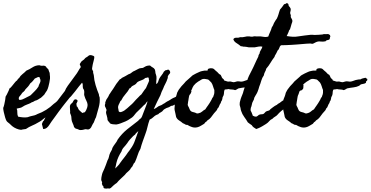

<svg xmlns="http://www.w3.org/2000/svg" viewBox="-50 -761 2282 1182"><path d="M7.8 -215.8Q14.2 -219.2 23.4 -230.7Q32.7 -242.2 41.5 -253.2Q50.3 -264.2 54.7 -265.6Q57.6 -270.5 60.1 -273.9Q62.5 -277.3 67.4 -280.3Q75.2 -294.4 87.9 -304.2Q101.1 -314.5 112.3 -326.2Q121.6 -330.1 131.1 -335Q140.6 -339.8 149.9 -346.2Q168.9 -358.9 192.4 -359.4Q203.1 -354.5 213.4 -356.4Q223.1 -358.4 232.4 -351.6Q237.8 -342.3 241.2 -340.3Q244.6 -338.4 247.1 -335Q251 -322.8 252.9 -318.8Q255.4 -314.9 255.9 -310.5Q256.3 -303.2 256.8 -298.1Q257.3 -293 257.8 -289.6Q258.3 -283.2 257.8 -277.3Q254.9 -252.4 248 -227.5Q247.1 -224.6 246.1 -221.7Q245.1 -218.8 244.1 -215.3Q242.2 -209 239.3 -204.1Q231.9 -194.8 229 -189Q224.6 -181.2 222.7 -178.7Q216.8 -172.9 211.7 -168Q206.5 -163.1 202.1 -159.2Q197.8 -156.7 193.4 -154.1Q189 -151.4 184.6 -148.4Q176.3 -143.1 165 -140.6L156.2 -135.3Q151.9 -132.3 146.5 -131.8Q137.7 -125.5 127 -121.6Q122.1 -119.6 116.9 -117.7Q111.8 -115.7 106.4 -113.3Q99.1 -110.4 93.8 -106.4Q88.4 -102.5 80.1 -98.6Q75.7 -97.2 65.9 -95.2Q56.6 -93.8 52.7 -91.8Q57.6 -82 56.6 -67.4Q56.2 -53.7 61.5 -43Q74.2 -40 89.4 -38.6Q104.5 -37.1 118.2 -39.1Q120.6 -39.6 123.3 -40.5Q126 -41.5 128.9 -42.5Q131.8 -43.5 134.8 -44.4Q137.7 -45.4 140.6 -45.9Q151.4 -47.9 161.6 -50.8Q171.9 -53.7 179.7 -58.6Q208 -68.4 234.4 -85Q260.7 -101.6 280.3 -121.1Q292 -128.9 306.2 -142.6Q320.3 -156.2 328.1 -168Q342.8 -183.6 354 -192.4Q365.2 -201.2 375 -200.2Q382.8 -200.2 390.1 -190.9Q397.5 -181.6 388.7 -170.9Q379.4 -165 368.2 -153.3Q357.4 -141.6 345.7 -136.7Q337.4 -131.3 323.7 -115.2Q310.5 -100.1 301.8 -91.8Q299.8 -89.8 297.4 -87.4Q294.9 -85 291.5 -82.5Q285.2 -77.6 281.2 -72.3Q266.1 -59.6 252 -50.8Q246.6 -52.7 243.2 -48.8Q238.8 -43.5 235.4 -41Q233.9 -40 232.4 -39.1Q231 -38.1 229 -37.1Q227.1 -36.1 225.6 -35.2Q224.1 -34.2 222.7 -33.2Q214.8 -26.4 205.6 -19.5Q196.3 -12.7 186.5 -7.8Q176.8 -2 167 3.2Q157.2 8.3 147.5 12.2Q137.7 16.1 128.2 21.5Q118.7 26.9 109.4 33.2L98.6 34.7Q96.2 35.2 93.8 35.4Q91.3 35.6 88.9 36.1Q83.5 38.1 78.6 38.1Q73.7 38.1 66.4 36.1Q34.2 27.3 13.7 4.9Q10.7 2 7.6 -0.7Q4.4 -3.4 1 -5.9Q-6.8 -11.7 -9.8 -16.6Q-14.2 -23.9 -18.8 -39.6Q-23.4 -55.2 -26.9 -71.5Q-30.3 -87.9 -30.3 -96.7Q-27.3 -102.5 -23.9 -116.9Q-20.5 -131.3 -18.1 -145.8Q-15.6 -160.2 -15.6 -166Q-13.7 -168 -8.1 -179Q-2.4 -189.9 2.7 -201.4Q7.8 -212.9 7.8 -215.8ZM165 -278.3Q158.2 -269.5 151.4 -261.7Q144.5 -253.9 135.7 -247.1Q129.9 -236.3 122.1 -227.5Q114.3 -218.8 106.4 -210.9Q102.5 -203.1 97.7 -198.7Q92.8 -194.3 86.9 -189.5Q80.6 -178.7 71.3 -168.9Q62 -159.2 67.4 -146.5Q78.1 -144.5 88.9 -149.4Q99.6 -154.3 107.4 -158.2Q111.3 -160.6 115.5 -162.6Q119.6 -164.6 123.5 -166.5Q127.4 -168.5 131.3 -170.4Q135.3 -172.4 138.7 -174.8L164.1 -200.2Q169.9 -205.6 175.8 -212.9Q178.2 -216.3 180.9 -220Q183.6 -223.6 186.5 -227.5Q189 -238.3 194.3 -247.6Q200.2 -257.3 199.2 -267.6Q198.7 -272 195.8 -277.8Q192.9 -283.7 192.4 -287.1Q182.1 -287.1 177.2 -283.7Q174.8 -281.7 171.6 -280.5Q168.5 -279.3 165 -278.3Z M420.9 -148.4 426.8 -143.6Q429.2 -139.6 425.3 -132.8Q423.3 -129.4 422.1 -126.5Q420.9 -123.5 419.9 -121.1Q420.4 -119.1 420.9 -117.4Q421.4 -115.7 421.9 -114.7Q422.9 -111.8 420.9 -108.4Q427.7 -103 429.7 -97.2Q432.1 -89.4 436.5 -84Q442.4 -77.6 446.8 -74.2Q452.1 -70.8 457 -65.4Q462.4 -68.4 464.8 -68.4Q468.3 -68.4 472.7 -70.3Q481 -81.1 486.3 -97.7Q487.3 -101.6 488.3 -106.4Q489.3 -111.3 489.3 -115.2Q488.8 -127.9 481.4 -141.6Q474.1 -155.8 470.7 -168Q466.8 -176.3 468.3 -185.5Q469.7 -195.8 467.8 -203.1Q467.3 -208 464.8 -210.9Q463.9 -212.4 462.9 -214.1Q461.9 -215.8 460.9 -217.8Q459 -226.1 459.5 -235.4Q460.4 -245.1 455.1 -252Q449.2 -246.1 436.5 -229.7Q423.8 -213.4 411.4 -197.3Q398.9 -181.2 393.6 -175.8Q391.1 -172.4 388.4 -169.2Q385.7 -166 382.8 -163.6Q379.9 -161.1 377.2 -158Q374.5 -154.8 372.1 -151.4Q356.4 -131.8 348.9 -122.6Q341.3 -113.3 334 -103.5Q326.7 -93.8 310.5 -72.3Q305.2 -64.5 292.2 -46.9Q279.3 -29.3 267.3 -12.9Q255.4 3.4 252.9 8.8Q247.1 18.6 237.8 25.9Q228.5 33.2 215.8 33.2Q215.8 32.7 213.9 25.6Q211.9 18.6 210.2 11Q208.5 3.4 208 2.9Q210.9 -2.9 212.4 -8.8Q213.9 -14.2 220.7 -19.5Q222.7 -25.9 231.9 -40.8Q241.2 -55.7 253.4 -73Q265.6 -90.3 276.1 -105Q286.6 -119.6 290 -125Q296.4 -131.3 308.3 -147Q320.3 -162.6 332.3 -178.5Q344.2 -194.3 349.6 -201.2Q354 -214.4 367.9 -234.1Q381.8 -253.9 397.7 -274.7Q413.6 -295.4 423.8 -310.5Q428.7 -318.4 432.1 -324.2Q435.5 -330.1 439.5 -336.9Q443.4 -340.8 446.3 -345.7Q448.2 -353 444.3 -356.9Q440.9 -360.8 441.4 -367.2Q450.2 -383.8 458.5 -388.2Q467.3 -393.1 475.6 -404.3Q481.4 -408.2 484.9 -410.2Q489.7 -412.6 494.1 -417Q501 -423.8 514.4 -420.7Q527.8 -417.5 530.3 -412.1Q530.8 -409.2 530.3 -404.3Q529.8 -401.9 529.3 -399.4Q528.8 -397 528.3 -394.5Q527.3 -390.1 526.4 -386.2Q525.4 -382.3 524.4 -378.4Q523.4 -375 522.5 -370.8Q521.5 -366.7 520.5 -362.3Q518.6 -351.6 517.1 -341.8Q515.6 -332 523.4 -323.2Q522.5 -318.4 523.9 -311.5Q525.4 -304.7 527.3 -298.8Q529.3 -267.6 538.6 -236.8Q547.9 -206.1 558.6 -180.7Q558.6 -175.8 560.1 -170.9Q561.5 -166 563.5 -161.1Q566.4 -129.9 557.6 -99.1Q553.2 -84 549.1 -68.8Q544.9 -53.7 541 -39.1Q535.2 -29.3 531.2 -16.6Q527.8 -5.4 521.5 2Q516.6 9.8 512.7 19.5Q508.8 29.3 497.1 35.2Q490.7 37.1 483.9 35.2Q477.5 33.2 471.7 35.2Q467.3 35.6 462.9 37.6Q459.5 39.1 455.1 39.1Q442.4 41.5 434.1 36.6Q426.8 32.7 414.1 30.3Q414.1 27.3 411.1 25.9Q408.2 24.4 406.2 22.5Q402.8 7.8 398.4 0Q395 -6.8 392.6 -14.6Q389.6 -25.9 389.6 -35.6Q389.6 -46.4 384.8 -56.6Q380.9 -65.4 381.3 -67.4Q381.8 -69.3 381.8 -73.2Q381.8 -85.9 380.4 -101.1Q378.9 -116.7 392.6 -126Q397.9 -129.9 399.9 -136.2Q401.9 -141.6 408.2 -147.5Q410.2 -149.4 414.6 -149.4Q418 -149.4 420.9 -148.4Z M912.1 -244.1Q914.1 -242.7 917.5 -247.6Q919.4 -250 920.7 -252.2Q921.9 -254.4 922.9 -255.9Q924.8 -260.3 926.3 -265.6Q927.7 -271 929.7 -275.4Q935.5 -286.6 944.8 -297.9Q953.6 -308.6 959 -320.3Q960.4 -321.8 963.4 -323.7Q965.8 -325.2 967.8 -328.1Q975.6 -329.1 978.5 -330.1Q981.4 -331.1 984.4 -333Q995.1 -330.1 998 -316.4Q997.6 -309.1 991.7 -304.2Q986.8 -299.8 984.4 -293Q981.9 -289.1 982.9 -285.2Q983.9 -281.2 981.4 -277.3Q976.6 -261.2 968.3 -246.1Q959.5 -230 954.1 -214.8Q949.2 -205.1 944.8 -195.3Q940.4 -185.5 937.5 -174.8Q926.8 -155.3 917 -133.8Q907.7 -112.8 896.5 -89.8Q905.8 -92.3 912.1 -97.2Q918.9 -102.5 926.8 -107.4L935.5 -110.8Q937.5 -111.8 939.7 -112.5Q941.9 -113.3 944.3 -114.3L956.5 -122.1Q958.5 -123 960.2 -124Q961.9 -125 963.9 -126L969.7 -130.4Q971.7 -131.8 976.6 -134.8Q979 -137.2 981.9 -137.7Q984.9 -138.2 987.3 -140.6Q993.2 -143.1 996.1 -145.5Q1000 -148.4 1004.9 -151.4Q1010.7 -154.3 1015.1 -157.2Q1018.6 -159.7 1026.4 -162.1Q1032.2 -164.6 1038.1 -168Q1041 -168.9 1043.9 -170.9Q1046.9 -173.3 1048.8 -173.8Q1055.2 -176.3 1055.7 -176.8Q1057.1 -178.2 1058.6 -178.7Q1067.4 -181.6 1069.8 -182.6Q1070.8 -183.1 1073.2 -185.5Q1084.5 -193.4 1090.8 -194.8Q1097.7 -196.8 1109.4 -204.1Q1116.7 -203.1 1120.1 -203.6Q1125 -204.1 1128.9 -200.2Q1125 -181.6 1114.7 -175.3Q1104.5 -168.9 1092.8 -164.1Q1076.2 -149.4 1064.5 -141.1Q1052.7 -132.8 1034.2 -121.1Q1021.5 -115.7 1013.7 -110.4Q1004.9 -110.4 1000.5 -107.4Q994.6 -103.5 991.2 -101.6Q987.8 -99.6 982.9 -98.6Q978 -97.7 974.6 -95.7Q964.8 -89.8 962.4 -88.9Q960.4 -88.4 958 -85.9Q948.2 -72.8 939.5 -69.3Q930.2 -65.4 923.8 -57.6Q907.2 -52.7 896.5 -42Q885.3 -30.8 871.1 -24.4Q862.8 -1 857.9 20.5Q853 43 844.7 64.5L828.6 109.4Q824.7 120.6 821 132.1Q817.4 143.6 814.5 155.3Q803.7 172.9 796.9 195.3Q793.5 206.1 789.3 216.8Q785.2 227.5 780.3 238.3Q772.9 243.7 769 254.9Q765.1 266.1 756.8 272.5Q752 283.2 743.2 290.5Q734.4 297.9 726.6 305.7Q722.2 310.1 718.8 315.4Q707.5 326.7 693.4 339.4Q679.7 351.6 668.9 365.2Q658.2 372.1 649.4 379.9Q640.6 387.7 631.8 396.5L623.5 399.9Q620.1 401.4 616.2 398.4Q606.4 401.4 595.7 399.4Q585 397.5 586.9 386.7Q580.6 381.3 580.1 378.4Q579.6 374.5 577.1 371.1Q580.6 363.3 577.1 356.9Q573.2 350.1 573.2 345.7Q573.2 333 576.2 321.3Q578.6 308.1 582.5 299.3L591.8 279.3Q597.7 265.6 602.1 253.4Q606.4 241.2 611.3 227.5Q618.7 215.3 620.6 204.6Q622.6 192.4 627.9 180.7Q629.9 176.8 632.1 172.9Q634.3 168.9 636.2 165.5Q641.1 157.7 641.6 150.4Q645.5 143.1 649.7 136.5Q653.8 129.9 658.7 124Q668.5 112.3 674.8 97.7Q700.2 61.5 733.4 34.7Q766.6 7.8 800.8 -17.6Q807.1 -25.4 808.1 -25.9Q809.1 -26.4 810.3 -26.9Q811.5 -27.3 818.4 -34.2Q819.8 -34.7 820.8 -38.1Q821.8 -41.5 824.2 -43.9Q828.1 -54.7 832.8 -66.7Q837.4 -78.6 842.8 -92.3Q848.1 -106 852.1 -116.9Q856 -127.9 858.4 -136.7Q853 -134.3 851.1 -129.9Q849.1 -125.5 845.7 -122.1Q843.8 -119.1 840.8 -117.2Q836.9 -114.3 835.9 -113.3Q833 -110.4 831.1 -108.9Q829.1 -107.4 826.2 -103.5Q816.9 -95.7 807.4 -85.2Q797.9 -74.7 788.1 -66.4Q780.3 -55.7 772 -46.4Q763.7 -37.1 752.9 -31.2Q738.3 -20.5 722.7 -13.7Q707 -6.8 693.4 -2L680.2 2.4Q672.9 4.9 668.9 4.9Q666 5.9 664.1 5.4Q662.1 4.9 658.2 4.9Q643.6 4.9 631.8 1Q628.9 -1 627 -2.4Q625 -3.9 623 -7.8Q621.1 -9.8 618.2 -13.2Q615.2 -16.6 613.3 -19.5Q611.3 -23.9 611.3 -29.8Q611.3 -35.6 609.4 -40Q608.4 -44.9 607.2 -49.6Q606 -54.2 604.5 -58.1Q601.6 -66.9 603.5 -75.2Q604 -76.7 604.5 -78.1Q605 -79.6 605.5 -80.6Q606.4 -83 605.5 -85.9Q605 -87.9 603 -91.8Q601.1 -95.7 600.6 -97.7Q595.7 -105.5 595.7 -110.4Q595.2 -115.7 597.2 -120.6Q599.6 -126.5 597.7 -129.9Q601.1 -137.2 603 -143.6Q605.5 -150.4 610.4 -156.2Q617.7 -167 619.6 -172.4Q620.6 -175.8 622.3 -178.5Q624 -181.2 626 -183.6Q631.8 -193.4 636.2 -199.2Q641.6 -206.1 646.5 -213.9Q665 -246.1 687.5 -272.5Q690.9 -274.4 694.3 -275.4Q697.3 -276.4 698.2 -280.3Q720.7 -291 741.2 -303.7Q752.4 -306.6 760.3 -314Q768.6 -321.8 779.3 -325.2Q787.6 -328.6 797.9 -335Q807.6 -341.3 818.4 -341.8Q828.1 -341.8 833 -344.7Q837.9 -347.7 842.8 -350.6Q856.4 -358.4 874 -357.4Q882.3 -349.6 890.1 -345.7Q897.9 -342.3 903.3 -333Q904.8 -330.6 905.8 -323.2L907.2 -310.5Q909.2 -305.7 910.6 -300.3Q912.1 -294.9 913.1 -290Q914.1 -276.9 912.6 -266.6Q911.1 -256.3 912.1 -244.1ZM861.3 -285.2H860.4Q856.9 -282.2 852.1 -282.2Q847.2 -282.2 843.8 -280.3Q842.3 -278.8 839.4 -276.9Q836.4 -274.9 835 -273.4Q830.6 -271 825.9 -269Q821.3 -267.1 815.9 -265.1Q804.7 -261.2 797.9 -256.8Q793.5 -253.9 790 -248.5Q787.1 -244.1 782.2 -241.2Q779.3 -239.3 776.4 -237.5Q773.4 -235.8 770 -234.4Q763.7 -231.4 758.8 -226.6Q755.9 -223.6 754.4 -220.7Q752.9 -217.8 748 -217.8Q737.3 -197.8 721.7 -180.7Q705.6 -162.6 696.3 -142.6Q691.4 -140.6 689.9 -135.7Q689 -131.8 685.5 -126Q674.8 -106.9 677.2 -96.2Q678.2 -91.3 679.2 -86.2Q680.2 -81.1 680.7 -76.2Q686.5 -68.4 696.8 -71.8Q707 -75.2 714.8 -80.1Q724.6 -86.9 733.9 -95.2Q743.2 -103.5 752.9 -112.3Q762.7 -120.1 771 -129.4Q779.3 -138.7 787.1 -147.5Q789.6 -150.9 794.9 -155.3Q800.3 -159.7 802.7 -163.1Q809.1 -169.4 811.5 -172.4Q815.4 -176.8 820.3 -179.7Q824.2 -185.1 827.6 -190.2Q831.1 -195.3 834.5 -200.2Q837.9 -205.1 841.3 -209.7Q844.7 -214.4 848.6 -218.8Q854 -231.4 858.9 -242.2Q861.3 -247.6 863.8 -253.2Q866.2 -258.8 868.2 -264.6Q866.2 -269 866.2 -275.9Q866.2 -282.2 861.3 -285.2ZM781.2 68.4Q778.8 68.8 775.9 71.8Q774.4 73.2 769.5 77.1Q759.8 86.9 750.5 97.2Q741.2 107.4 733.4 120.1Q724.6 132.3 713.4 144.5Q701.7 156.7 698.2 170.9Q687.5 187.5 679.2 205.1Q670.9 222.7 666 244.1Q665 250 664.1 254.6Q663.1 259.3 662.1 262.7Q660.2 269 659.2 276.4Q665 270.5 671.4 264.2Q677.7 257.8 682.6 252Q684.6 250 686 247.1Q687.5 244.1 689.5 242.2Q695.3 233.9 701.4 225.8Q707.5 217.8 713.9 210Q726.6 194.3 737.3 177.7Q742.2 171.9 746.1 166.5Q750 161.1 753.9 155.3Q772 130.9 781.2 103Q791 75.2 801.8 45.9Q798.8 48.8 795.9 51.3Q793 53.7 790.5 56.2Q784.2 61.5 781.2 68.4Z M1530.3 -282.2Q1535.2 -281.7 1536.6 -278.3Q1538.1 -275.4 1542 -275.4Q1543.9 -266.1 1538.1 -262.5Q1532.2 -258.8 1534.2 -251Q1525.4 -245.1 1512.7 -243.7Q1499.5 -242.2 1493.2 -233.4Q1476.1 -225.1 1457.5 -223.1Q1448.2 -222.2 1438.2 -220.5Q1428.2 -218.8 1418 -216.8Q1407.2 -209.5 1404.8 -209Q1401.4 -208.5 1397.5 -206.1Q1387.2 -210 1377 -210Q1366.7 -210 1355.5 -212.9Q1350.1 -210.9 1344.2 -210.9Q1338.4 -210.9 1333 -209Q1329.1 -200.2 1329.1 -191.4Q1329.1 -182.1 1326.2 -173.8L1320.3 -162.1L1318.8 -152.8Q1317.9 -147 1316.4 -143.6Q1314.5 -140.6 1312 -136.7Q1309.6 -132.8 1309.6 -127.9Q1302.7 -119.1 1299.8 -109.9Q1296.9 -99.1 1289.1 -92.8Q1286.1 -82.5 1279.8 -77.1Q1273.4 -71.3 1267.6 -63.5Q1256.8 -48.8 1248.5 -38.1Q1240.2 -27.3 1226.6 -19.5Q1221.7 -11.7 1214.8 -8.8Q1210 -3.9 1207 1L1187.5 12.7Q1175.8 20 1165 22.5Q1148.4 26.4 1132.8 21.5Q1117.2 16.6 1103.5 7.8Q1094.2 8.8 1089.4 4.4Q1084.5 0.5 1076.2 -2Q1065.4 -11.7 1052.7 -19.5Q1039.6 -27.8 1034.2 -41L1029.8 -62.5Q1027.8 -72.3 1025.4 -82Q1023.4 -90.3 1024.9 -100.6Q1026.4 -109.4 1025.4 -120.1Q1025.4 -125.5 1025.4 -130.1Q1025.4 -134.8 1024.9 -138.2Q1024.4 -145.5 1029.3 -156.2Q1032.2 -162.6 1034.2 -168Q1036.1 -173.3 1037.1 -177.2Q1038.1 -181.2 1039.1 -184.8Q1040 -188.5 1041 -191.4Q1042.5 -193.8 1043.9 -196.5Q1045.4 -199.2 1046.9 -202.1Q1048.3 -205.1 1050 -207.8Q1051.8 -210.4 1053.7 -212.9Q1059.6 -221.7 1067.4 -230.5Q1075.2 -239.3 1083 -247.1Q1088.4 -254.4 1093.8 -259.8Q1102.5 -268.6 1110.4 -274.4Q1118.2 -280.3 1127.9 -290Q1129.9 -293 1132.8 -294.9L1138.7 -298.8Q1148.4 -304.7 1156.7 -308.6Q1165 -312.5 1175.8 -317.4Q1185.1 -321.8 1190.9 -322.8Q1194.8 -323.7 1199 -324.5Q1203.1 -325.2 1208 -326.2H1219.7Q1225.1 -326.2 1229.5 -328.1Q1226.6 -335.9 1236.3 -338.9Q1246.1 -341.8 1251 -340.8Q1260.7 -340.8 1266.6 -336.4Q1272.5 -332 1277.3 -326.2Q1287.1 -319.3 1298.8 -305.7Q1301.3 -303.2 1303.7 -302.7Q1306.2 -302.2 1308.6 -299.8Q1312.5 -293.9 1314 -289.1Q1315.4 -283.2 1320.3 -278.3Q1323.2 -276.4 1326.2 -273.4Q1329.1 -270.5 1330.1 -265.6Q1340.3 -261.7 1348.6 -259.8Q1353 -257.8 1358.9 -258.8Q1364.3 -259.8 1371.1 -258.8Q1375.5 -258.3 1379.9 -256.3Q1383.8 -254.9 1388.7 -254.9Q1396 -255.4 1404.8 -258.8Q1413.1 -261.7 1423.8 -259.8Q1438.5 -256.3 1454.6 -262.7Q1470.7 -269.5 1487.3 -271.5Q1492.2 -271.5 1494.1 -272Q1496.1 -272.5 1501 -272.5Q1505.9 -276.4 1513.7 -278.3Q1521.5 -280.3 1530.3 -282.2ZM1251 -252.9Q1241.2 -261.7 1239.7 -264.2Q1237.8 -267.1 1236.3 -267.6Q1231.9 -272 1226.6 -272.5Q1223.6 -272.9 1220.9 -273.4Q1218.3 -273.9 1215.8 -274.4Q1200.2 -277.3 1189.9 -271Q1185.1 -267.6 1179.9 -264.6Q1174.8 -261.7 1169.9 -258.8Q1154.3 -249 1142.6 -234.4Q1139.6 -229.5 1136.2 -223.6Q1132.8 -217.8 1130.9 -210.9Q1127 -203.1 1124 -196.8Q1121.1 -190.4 1119.1 -181.6Q1114.3 -172.4 1113.3 -165.5Q1112.8 -162.1 1112.3 -159.4Q1111.8 -156.7 1111.3 -154.3Q1110.8 -149.4 1109.9 -144.3Q1108.9 -139.2 1107.9 -133.8Q1105.5 -121.6 1105.5 -115.2Q1106.4 -112.3 1108.4 -107.4Q1110.4 -102.5 1112.3 -100.6Q1114.3 -95.7 1116.7 -89.8Q1119.1 -84 1121.1 -81.1Q1126.5 -74.2 1133.8 -72.3Q1137.7 -71.3 1142.1 -70.1Q1146.5 -68.8 1151.4 -67.4Q1162.1 -61.5 1166 -62.5Q1170.9 -63.5 1171.9 -63.5Q1185.1 -65.9 1194.3 -74.2Q1202.6 -82 1213.9 -87.9Q1217.8 -93.8 1221.9 -100.1Q1226.1 -106.4 1231 -112.8Q1235.8 -119.6 1240 -126.2Q1244.1 -132.8 1248 -139.6Q1250.5 -142.6 1252.9 -148.4Q1253.9 -150.9 1254.9 -153.1Q1255.9 -155.3 1256.8 -157.2Q1263.7 -165.5 1263.2 -166Q1262.7 -166.5 1263.7 -168.9Q1270 -183.6 1269.5 -191.4Q1269 -199.2 1269.5 -207Q1267.1 -212.4 1265.1 -218.3Q1263.2 -224.1 1261.2 -230.5Q1257.3 -243.7 1251 -252.9Z M1714.8 -539.1Q1736.3 -535.6 1752.2 -534.7Q1768.1 -533.7 1787.1 -537.1L1825.7 -542.5Q1841.3 -544.4 1863.3 -546.9Q1869.1 -547.4 1875.5 -546.9Q1878.9 -546.4 1881.8 -546.1Q1884.8 -545.9 1887.7 -545.9Q1900.4 -545.9 1912.6 -546.9Q1924.8 -547.9 1935.5 -548.8Q1937.5 -549.3 1939.2 -549.8Q1940.9 -550.3 1942.4 -550.8Q1945.3 -551.8 1948.2 -550.8Q1952.6 -550.8 1957 -550.8Q1961.4 -550.8 1965.8 -551.3Q1974.6 -551.8 1981.4 -544.9Q1984.4 -535.2 1983.4 -534.2Q1981.9 -532.7 1981.4 -531.2Q1980.5 -518.6 1978 -518.6Q1975.6 -518.6 1975.6 -516.6Q1967.8 -514.6 1962.4 -513.2Q1957 -511.7 1954.1 -506.8Q1937.5 -503.4 1923.3 -505.4Q1909.2 -507.8 1894.5 -501Q1887.2 -497.6 1880.4 -493.7Q1873.5 -489.3 1862.3 -493.2Q1852.5 -493.2 1839.8 -492.2Q1827.1 -491.2 1815.4 -490.2Q1798.8 -488.8 1778.1 -487.1Q1757.3 -485.4 1746.1 -484.9Q1735.4 -484.4 1715.3 -483.4Q1695.3 -482.4 1679.7 -482.4Q1671.9 -476.1 1669.4 -465.8Q1667 -456.1 1659.2 -450.2Q1650.4 -430.7 1646.5 -425.3Q1642.1 -419.4 1639.6 -410.2Q1626 -392.6 1614.7 -373.5Q1604.5 -356 1588.9 -337.9Q1586.9 -327.1 1581.5 -318.8Q1576.7 -311 1574.2 -296.9Q1564 -283.2 1558.6 -264.6Q1556.2 -255.9 1553 -246.6Q1549.8 -237.3 1545.9 -227.5Q1543.9 -219.7 1541.5 -212.4Q1539.1 -205.1 1536.1 -197.3Q1532.7 -188.5 1526.9 -179.2Q1524.4 -175.3 1521.7 -170.7Q1519 -166 1516.6 -161.1Q1514.6 -159.2 1514.6 -155.8Q1514.6 -153.3 1513.7 -150.4Q1512.2 -147 1510.7 -143.8Q1509.3 -140.6 1507.8 -138.2Q1505.9 -134.8 1502.9 -127.9Q1501.5 -124.5 1500.5 -117.7Q1499.5 -110.8 1498 -107.4Q1497.6 -106 1497.1 -104.5Q1496.6 -103 1496.1 -102.1Q1495.6 -101.1 1495.1 -99.6Q1494.6 -98.1 1494.1 -96.7Q1491.2 -83 1494.1 -78.1Q1497.1 -73.2 1499 -68.4Q1500 -65.4 1501 -63Q1502 -60.5 1502.9 -58.1Q1505.4 -53.7 1505.9 -48.8Q1508.3 -47.9 1510.7 -46.9Q1513.2 -45.9 1515.1 -44.9Q1519 -43 1524.4 -43Q1530.8 -42 1537.1 -48.3Q1543.9 -55.2 1548.8 -55.7Q1554.7 -57.6 1562 -57.6Q1568.4 -57.6 1573.2 -60.5Q1576.2 -63 1578.6 -65.4Q1581.1 -67.9 1583 -70.3Q1585.9 -74.7 1593.8 -77.1Q1609.4 -81.1 1610.4 -83.5Q1610.8 -85.4 1617.2 -90.8Q1620.6 -93.3 1623.8 -95.7Q1627 -98.1 1629.4 -100.1Q1633.3 -103.5 1642.6 -109.4Q1652.3 -114.3 1653.8 -115.2Q1655.3 -116.2 1662.1 -122.1Q1667 -124.5 1671.1 -127.2Q1675.3 -129.9 1678.7 -132.8Q1684.1 -137.7 1694.3 -143.6Q1706.1 -148.4 1707.3 -149.7Q1708.5 -150.9 1709 -152.8Q1709.5 -154.8 1719.7 -161.1Q1723.1 -168.5 1728.5 -173.8Q1731 -176.3 1733.9 -179.4Q1736.8 -182.6 1740.2 -186.5Q1746.6 -193.8 1752.4 -198.2Q1759.3 -203.6 1763.7 -208Q1765.6 -209.5 1768.6 -212.4Q1771.5 -215.3 1775.4 -215.8Q1778.3 -218.3 1780.5 -220.2Q1782.7 -222.2 1784.7 -224.1Q1786.6 -226.1 1789.3 -228.5Q1792 -231 1795.9 -234.4L1800.8 -239.3Q1804.2 -242.7 1805.7 -243.2Q1810.1 -243.2 1812 -240.2Q1814.5 -237.3 1818.4 -237.3Q1817.9 -231 1817.6 -227.1Q1817.4 -223.1 1817.4 -221.2Q1817.4 -217.3 1815.4 -213.9Q1809.6 -204.6 1802.2 -204.1Q1794.9 -203.1 1791 -193.4Q1788.1 -195.3 1783.7 -194.3Q1779.3 -193.4 1777.3 -191.4Q1779.3 -188 1779.3 -184.6Q1779.3 -182.6 1780.3 -177.7Q1762.2 -159.7 1756.8 -149.4Q1744.6 -136.7 1744.1 -135.3L1743.2 -133.8L1735.4 -126Q1721.7 -115.2 1714.8 -105.5Q1708.5 -96.2 1694.3 -87.9Q1683.6 -80.1 1679.7 -76.2Q1677.7 -74.2 1674.8 -71.5Q1671.9 -68.8 1668 -65.4Q1665.5 -63 1660.6 -57.1Q1655.8 -51.3 1652.3 -48.8Q1646 -43.9 1639.2 -40Q1633.8 -37.1 1627.9 -30.3Q1613.8 -23.9 1606.9 -14.6Q1600.6 -6.3 1587.9 2Q1579.1 7.8 1564 16.6Q1548.8 25.4 1538.1 29.3Q1536.6 29.8 1535.2 30.3Q1533.7 30.8 1532.7 31.2Q1531.7 31.7 1530.3 32.2Q1528.8 32.7 1527.3 33.2Q1519.5 28.3 1512.2 23.4Q1504.9 18.6 1500 9.8Q1490.7 2.9 1485.8 0Q1480 -3.4 1475.6 -7.8Q1470.7 -16.1 1465.3 -24.4Q1460 -32.7 1453.6 -41Q1440.9 -58.1 1434.6 -78.1Q1433.1 -80.6 1432.1 -86.4L1430.7 -95.7Q1429.7 -99.6 1428.7 -103Q1427.7 -106.4 1426.8 -109.4Q1424.8 -114.3 1425.8 -124Q1425.8 -130.9 1427.7 -136.7Q1428.7 -140.1 1429.7 -143.8Q1430.7 -147.5 1431.6 -151.4Q1433.6 -157.7 1436 -163.8Q1438.5 -169.9 1440.9 -175.8Q1446.8 -189 1449.2 -201.2Q1455.1 -221.7 1461.9 -240.2Q1463.4 -243.7 1464.4 -249.5Q1464.8 -253.9 1469.7 -255.9Q1473.6 -275.4 1482.4 -293.5Q1491.2 -311.5 1500 -328.1Q1505.4 -338.4 1510.3 -348.9Q1515.1 -359.4 1520 -370.1Q1524.9 -380.9 1529.8 -391.4Q1534.7 -401.9 1540 -412.1Q1540.5 -422.9 1547.9 -431.6Q1548.3 -441.4 1555.7 -452.6Q1563 -463.9 1565.4 -473.6Q1554.7 -476.6 1541.5 -474.1Q1528.3 -471.7 1518.6 -469.7Q1501 -469.2 1481.4 -469.7Q1478 -470.2 1474.9 -470.9Q1471.7 -471.7 1468.3 -472.2Q1461.9 -473.6 1456.1 -473.6Q1447.3 -473.1 1442.9 -475.1Q1438 -477.5 1433.6 -475.6Q1419.9 -487.3 1405.5 -496.1Q1391.1 -504.9 1386.7 -518.6Q1386.7 -521.5 1389.6 -523.4Q1393.6 -526.4 1394.5 -527.3Q1402.8 -529.8 1412.1 -528.8Q1421.4 -528.3 1427.7 -532.2Q1441.9 -530.3 1456.5 -534.2Q1469.7 -538.1 1484.4 -537.1Q1486.3 -537.1 1490.2 -536.1Q1494.1 -535.2 1496.1 -535.2Q1501 -534.7 1504.4 -535.2Q1506.3 -535.6 1508.3 -536.1Q1510.3 -536.6 1512.7 -537.1Q1518.6 -538.1 1525.4 -537.1Q1532.2 -536.1 1539.1 -537.1Q1553.2 -538.1 1569.8 -534.7Q1587.9 -531.2 1601.6 -536.1Q1604 -543 1606.7 -550Q1609.4 -557.1 1612.8 -564Q1619.6 -578.1 1623 -591.8Q1627 -597.7 1630.9 -605Q1634.8 -612.3 1636.7 -619.1L1646 -634.8Q1647.9 -637.7 1649.9 -640.6Q1651.9 -643.6 1654.3 -646.5Q1661.1 -660.6 1664.6 -673.3Q1666.5 -680.2 1668.7 -687.3Q1670.9 -694.3 1673.8 -702.1Q1680.2 -709 1686.5 -717.3Q1692.9 -725.6 1699.2 -735.4Q1706.5 -734.4 1710.4 -739.3Q1714.8 -744.1 1723.6 -738.3Q1723.6 -735.4 1726.1 -732.9Q1728.5 -730.5 1726.6 -725.6Q1736.3 -715.8 1739.3 -708Q1741.2 -700.2 1737.8 -689.9Q1734.4 -679.7 1739.3 -670.9Q1741.2 -666.5 1740.2 -661.6Q1739.3 -656.2 1741.2 -653.3Q1743.7 -647.9 1746.6 -643.6Q1750 -638.7 1750 -630.9Q1750 -627.9 1748.5 -623.5Q1747.1 -619.1 1745.1 -614.3Q1741.7 -599.6 1739.3 -593.8Q1738.3 -590.8 1737.3 -587.6Q1736.3 -584.5 1735.4 -581.1Q1728.5 -572.8 1728.5 -570.8Q1728.5 -569.3 1727.5 -566.4Q1726.1 -563.5 1724.6 -559.8Q1723.1 -556.2 1721.2 -552.2Q1719.2 -548.3 1717.8 -544.9Q1716.3 -541.5 1714.8 -539.1Z M2199.2 -282.2Q2204.1 -281.7 2205.6 -278.3Q2207 -275.4 2210.9 -275.4Q2212.9 -266.1 2207 -262.5Q2201.2 -258.8 2203.1 -251Q2194.3 -245.1 2181.6 -243.7Q2168.5 -242.2 2162.1 -233.4Q2145 -225.1 2126.5 -223.1Q2117.2 -222.2 2107.2 -220.5Q2097.2 -218.8 2086.9 -216.8Q2076.2 -209.5 2073.7 -209Q2070.3 -208.5 2066.4 -206.1Q2056.2 -210 2045.9 -210Q2035.6 -210 2024.4 -212.9Q2019 -210.9 2013.2 -210.9Q2007.3 -210.9 2002 -209Q1998 -200.2 1998 -191.4Q1998 -182.1 1995.1 -173.8L1989.3 -162.1L1987.8 -152.8Q1986.8 -147 1985.4 -143.6Q1983.4 -140.6 1981 -136.7Q1978.5 -132.8 1978.5 -127.9Q1971.7 -119.1 1968.8 -109.9Q1965.8 -99.1 1958 -92.8Q1955.1 -82.5 1948.7 -77.1Q1942.4 -71.3 1936.5 -63.5Q1925.8 -48.8 1917.5 -38.1Q1909.2 -27.3 1895.5 -19.5Q1890.6 -11.7 1883.8 -8.8Q1878.9 -3.9 1876 1L1856.4 12.7Q1844.7 20 1834 22.5Q1817.4 26.4 1801.8 21.5Q1786.1 16.6 1772.5 7.8Q1763.2 8.8 1758.3 4.4Q1753.4 0.5 1745.1 -2Q1734.4 -11.7 1721.7 -19.5Q1708.5 -27.8 1703.1 -41L1698.7 -62.5Q1696.8 -72.3 1694.3 -82Q1692.4 -90.3 1693.8 -100.6Q1695.3 -109.4 1694.3 -120.1Q1694.3 -125.5 1694.3 -130.1Q1694.3 -134.8 1693.8 -138.2Q1693.4 -145.5 1698.2 -156.2Q1701.2 -162.6 1703.1 -168Q1705.1 -173.3 1706.1 -177.2Q1707 -181.2 1708 -184.8Q1709 -188.5 1710 -191.4Q1711.4 -193.8 1712.9 -196.5Q1714.4 -199.2 1715.8 -202.1Q1717.3 -205.1 1719 -207.8Q1720.7 -210.4 1722.7 -212.9Q1728.5 -221.7 1736.3 -230.5Q1744.1 -239.3 1752 -247.1Q1757.3 -254.4 1762.7 -259.8Q1771.5 -268.6 1779.3 -274.4Q1787.1 -280.3 1796.9 -290Q1798.8 -293 1801.8 -294.9L1807.6 -298.8Q1817.4 -304.7 1825.7 -308.6Q1834 -312.5 1844.7 -317.4Q1854 -321.8 1859.9 -322.8Q1863.8 -323.7 1867.9 -324.5Q1872.1 -325.2 1877 -326.2H1888.7Q1894 -326.2 1898.4 -328.1Q1895.5 -335.9 1905.3 -338.9Q1915 -341.8 1919.9 -340.8Q1929.7 -340.8 1935.5 -336.4Q1941.4 -332 1946.3 -326.2Q1956.1 -319.3 1967.8 -305.7Q1970.2 -303.2 1972.7 -302.7Q1975.1 -302.2 1977.5 -299.8Q1981.4 -293.9 1982.9 -289.1Q1984.4 -283.2 1989.3 -278.3Q1992.2 -276.4 1995.1 -273.4Q1998 -270.5 1999 -265.6Q2009.3 -261.7 2017.6 -259.8Q2022 -257.8 2027.8 -258.8Q2033.2 -259.8 2040 -258.8Q2044.4 -258.3 2048.8 -256.3Q2052.7 -254.9 2057.6 -254.9Q2064.9 -255.4 2073.7 -258.8Q2082 -261.7 2092.8 -259.8Q2107.4 -256.3 2123.5 -262.7Q2139.6 -269.5 2156.2 -271.5Q2161.1 -271.5 2163.1 -272Q2165 -272.5 2169.9 -272.5Q2174.8 -276.4 2182.6 -278.3Q2190.4 -280.3 2199.2 -282.2ZM1919.9 -252.9Q1910.2 -261.7 1908.7 -264.2Q1906.7 -267.1 1905.3 -267.6Q1900.9 -272 1895.5 -272.5Q1892.6 -272.9 1889.9 -273.4Q1887.2 -273.9 1884.8 -274.4Q1869.1 -277.3 1858.9 -271Q1854 -267.6 1848.9 -264.6Q1843.8 -261.7 1838.9 -258.8Q1823.2 -249 1811.5 -234.4Q1808.6 -229.5 1805.2 -223.6Q1801.8 -217.8 1799.8 -210.9Q1795.9 -203.1 1793 -196.8Q1790 -190.4 1788.1 -181.6Q1783.2 -172.4 1782.2 -165.5Q1781.7 -162.1 1781.2 -159.4Q1780.8 -156.7 1780.3 -154.3Q1779.8 -149.4 1778.8 -144.3Q1777.8 -139.2 1776.9 -133.8Q1774.4 -121.6 1774.4 -115.2Q1775.4 -112.3 1777.3 -107.4Q1779.3 -102.5 1781.2 -100.6Q1783.2 -95.7 1785.6 -89.8Q1788.1 -84 1790 -81.1Q1795.4 -74.2 1802.7 -72.3Q1806.6 -71.3 1811 -70.1Q1815.4 -68.8 1820.3 -67.4Q1831.1 -61.5 1835 -62.5Q1839.8 -63.5 1840.8 -63.5Q1854 -65.9 1863.3 -74.2Q1871.6 -82 1882.8 -87.9Q1886.7 -93.8 1890.9 -100.1Q1895 -106.4 1899.9 -112.8Q1904.8 -119.6 1908.9 -126.2Q1913.1 -132.8 1917 -139.6Q1919.4 -142.6 1921.9 -148.4Q1922.9 -150.9 1923.8 -153.1Q1924.8 -155.3 1925.8 -157.2Q1932.6 -165.5 1932.1 -166Q1931.6 -166.5 1932.6 -168.9Q1939 -183.6 1938.5 -191.4Q1938 -199.2 1938.5 -207Q1936 -212.4 1934.1 -218.3Q1932.1 -224.1 1930.2 -230.5Q1926.3 -243.7 1919.9 -252.9Z"/></svg>

Font: Taprom
Style: Regular
Weight: 400
Designer: Danh Hong
Version: Version 8.002; ttfautohint (v1.8.3)